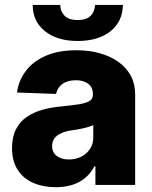

<svg xmlns="http://www.w3.org/2000/svg" viewBox="-20 -759 625 788"><path d="M209 9.3Q157.2 9.3 116.7 -8.3Q75.2 -26.4 52.7 -62Q29.3 -97.7 29.3 -151.4Q29.3 -196.3 45.4 -228Q61.5 -259.8 89.4 -278.8Q117.7 -298.3 154.3 -308.6Q189.9 -318.4 232.4 -322.3Q281.2 -327.1 307.1 -331.5Q335.9 -336.9 348.6 -345.2Q361.3 -354 361.3 -370.6V-372.6Q361.3 -399.9 342.8 -414.6Q323.7 -429.7 292 -429.7Q257.3 -429.7 236.3 -414.6Q215.8 -399.9 210 -373.5L49.8 -379.4Q56.2 -428.7 86.4 -468.3Q115.7 -507.3 168.5 -530.3Q219.7 -552.7 293.5 -552.7Q346.7 -552.7 389.6 -540.5Q433.1 -528.3 466.3 -504.9Q499 -481 517.1 -447.8Q534.7 -414.1 534.7 -370.6V0H371.6V-76.2H367.2Q352.5 -47.9 330.1 -29.3Q307.1 -9.8 277.3 -0.5Q246.6 9.3 209 9.3ZM262.2 -104.5Q289.6 -104.5 313 -115.7Q335.9 -127 349.1 -147.5Q362.8 -168 362.8 -193.8V-245.6Q355 -241.7 344.7 -238.8Q342.8 -238.3 334.7 -235.8Q326.7 -233.4 321.8 -232.4Q312.5 -230 296.4 -227.5Q277.8 -224.6 271 -223.6Q247.6 -220.2 229.5 -211.4Q211.9 -203.1 203.1 -190.9Q193.8 -176.8 193.8 -159.7Q193.8 -133.3 213.4 -118.7Q231.9 -104.5 262.2 -104.5ZM370.1 -738.8H484.4Q483.4 -671.4 434.1 -631.3Q383.8 -590.8 298.8 -590.8Q214.4 -590.8 164.1 -631.3Q113.8 -672.4 114.3 -738.8H227.5Q226.6 -714.8 243.7 -695.8Q260.3 -676.8 298.8 -676.8Q335.9 -676.8 353.5 -695.8Q369.1 -712.9 370.1 -738.8Z"/></svg>

Font: My Font
Style: Regular
Weight: 500
Designer: Rasmus Andersson
Foundry: rsms
Version: Version 0.001